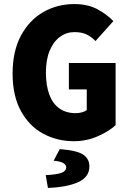

<svg xmlns="http://www.w3.org/2000/svg" viewBox="-20 -683 640 945"><path d="M344 12Q261 12 192.5 -25Q124 -62 83 -136.5Q42 -211 42 -321Q42 -431 83 -507.5Q124 -584 193 -623.5Q262 -663 346 -663Q412 -663 459.5 -637.5Q507 -612 538 -579L450 -481Q430 -502 406 -513.5Q382 -525 346 -525Q307 -525 275 -501.5Q243 -478 224.5 -433.5Q206 -389 206 -327Q206 -263 222.5 -218Q239 -173 272 -149.5Q305 -126 353 -126Q368 -126 383 -130Q398 -134 407 -141V-243H319V-373H549V-67Q517 -37 461.5 -12.5Q406 12 344 12ZM216 242 205 179Q262 176 284 167Q306 158 306 141Q306 128 291.5 119.5Q277 111 244 108L274 51Q357 57 388.5 77.5Q420 98 420 136Q420 188 366 213Q312 238 216 242Z"/></svg>

Font: Source Code Pro ExtraBold
Style: Regular
Weight: 800
Monospace: yes
Designer: Paul D. Hunt, Teo Tuominen
Foundry: Adobe Systems Incorporated
Version: Version 1.018;hotconv 1.0.116;makeotfexe 2.5.65601